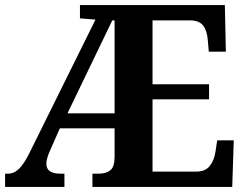

<svg xmlns="http://www.w3.org/2000/svg" viewBox="-20 -734 968 754"><path d="M0 0V-52H11Q35 -52 54.5 -71Q74 -90 94 -130L355 -657L294 -662V-714H863L867 -531H800L796 -577Q793 -614 777.5 -634Q762 -654 725 -654H579V-403H801V-344H579V-60H750Q786 -60 803.5 -82Q821 -104 826 -137L833 -183H898L892 0H343V-52H367Q397 -52 413.5 -65.5Q430 -79 430 -118V-230H215L177 -144Q162 -111 162 -91Q162 -52 217 -52H233V0ZM245 -289H430V-654H421Z"/></svg>

Font: Noto Serif Devanagari SemiCondensed
Style: Bold
Weight: 700
Width: 4
Designer: Universal Thirst, Indian Type Foundry and the Monotype Design Team
Foundry: Monotype Imaging Inc.
Version: Version 2.004; ttfautohint (v1.8.4.7-5d5b)